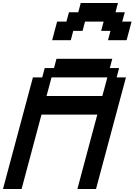

<svg xmlns="http://www.w3.org/2000/svg" viewBox="-20 -1270 904 1290"><path d="M500 0H625L826.2 -750H763.7L780.3 -812.5H717.8L734.4 -875H359.4L342.8 -812.5H280.3L263.7 -750H201.2L0 0H125Q147 -83 191.9 -250Q236.8 -417 258.8 -500H633.8Q611.3 -417 566.7 -250Q522 -83 500 0ZM667.5 -625H292.5Q298.3 -646 309.6 -687.7Q320.8 -729.5 326.2 -750H701.2Q695.8 -729.5 684.6 -687.5Q673.3 -645.5 667.5 -625ZM705.6 -1000H830.6Q836.4 -1020.5 847.4 -1062.5Q858.4 -1104.5 863.8 -1125H801.3L818.4 -1187.5H755.9L772.5 -1250H522.5L505.9 -1187.5H443.4L426.3 -1125H363.8Q357.9 -1104 346.9 -1062.3Q335.9 -1020.5 330.6 -1000H455.6L472.2 -1062.5H534.7L551.3 -1125H676.3L659.7 -1062.5H722.2Z"/></svg>

Font: Faithful 32x
Style: Oblique
Weight: 400
Foundry: Faithful Resource Pack
Version: Version 1.0; January 27, 2023